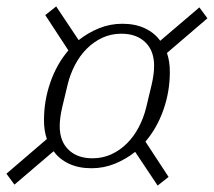

<svg xmlns="http://www.w3.org/2000/svg" viewBox="-23 -648 666 598"><path d="M262 -124Q222 -124 192 -138Q162 -152 144 -177L22 -73L-3 -107L123 -215Q114 -240 114 -274Q114 -335 134 -392Q154 -449 190 -491L118 -601L152 -628L222 -523Q251 -546 285.5 -560Q320 -574 358 -574Q398 -574 428 -560Q458 -546 476 -521L598 -625L623 -591L497 -483Q506 -457 506 -424Q506 -363 486 -306Q466 -249 430 -207L502 -97L468 -70L398 -175Q369 -152 334.5 -138Q300 -124 262 -124ZM265 -155Q297 -155 324 -167.5Q351 -180 372.5 -201.5Q394 -223 409 -251.5Q424 -280 432 -312Q441 -349 449 -383Q457 -417 457 -443Q457 -490 429.5 -516.5Q402 -543 355 -543Q323 -543 296 -530.5Q269 -518 247.5 -496.5Q226 -475 211 -446.5Q196 -418 188 -386Q179 -349 171 -315Q163 -281 163 -255Q163 -208 190.5 -181.5Q218 -155 265 -155Z"/></svg>

Font: IBM Plex Serif Light
Style: Italic
Weight: 300
Italic angle: -14°
Designer: Mike Abbink, Paul van der Laan, Pieter van Rosmalen
Foundry: Bold Monday
Version: Version 3.001